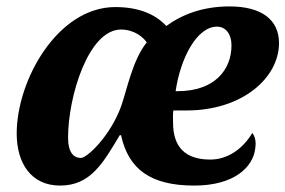

<svg xmlns="http://www.w3.org/2000/svg" viewBox="-20 -568 889 598"><path d="M167 10C262 10 301 -60 353 -147H357C380 -41 449 10 585 10C711 10 769 -49 775 -106C778 -127 775 -141 766 -154C736 -104 689 -71 635 -71C555 -71 519 -112 519 -186C519 -202 518 -212 520 -224H562C734 -224 849 -325 849 -434C849 -507 794 -548 695 -548C612 -548 547 -523 498 -487C463 -525 410 -546 339 -546C160 -546 32 -319 32 -152C32 -60 77 10 167 10ZM527 -284C542 -387 593 -485 656 -485C683 -485 701 -462 701 -427C701 -351 649 -284 533 -284ZM232 -76C210 -76 192 -92 192 -140C192 -266 255 -476 357 -476C399 -476 427 -451 437 -436C393 -381 376 -291 358 -239C324 -144 251 -76 232 -76Z"/></svg>

Font: Noto Serif SemiCondensed Extra
Style: Italic
Weight: 800
Width: 4
Italic angle: -12°
Designer: Monotype Design Team
Foundry: Monotype Imaging Inc.
Version: Version 1.901